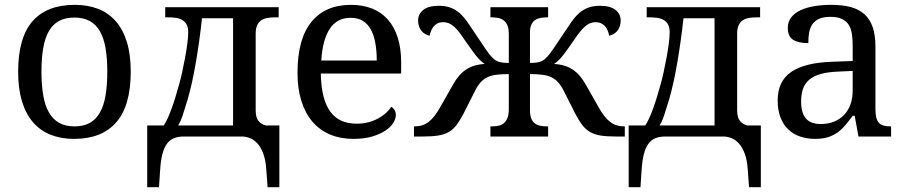

<svg xmlns="http://www.w3.org/2000/svg" viewBox="-20 -566 3757 796"><path d="M522 -269Q522 -127.9 462.2 -59.1Q402.3 9.8 287.1 9.8Q232.9 9.8 189.9 -7.3Q147 -24.4 116.9 -59.1Q86.9 -93.8 71 -146.2Q55.2 -198.7 55.2 -269Q55.2 -409.2 114.5 -477.5Q173.8 -545.9 290 -545.9Q344.2 -545.9 387.2 -529.1Q430.2 -512.2 460.2 -477.8Q490.2 -443.4 506.1 -391.4Q522 -339.4 522 -269ZM151.9 -269Q151.9 -213.4 159.2 -170.9Q166.5 -128.4 182.9 -99.9Q199.2 -71.3 225.3 -56.6Q251.5 -42 289.1 -42Q326.7 -42 352.5 -56.6Q378.4 -71.3 394.5 -99.9Q410.6 -128.4 417.7 -170.9Q424.8 -213.4 424.8 -269Q424.8 -324.7 417.5 -366.7Q410.2 -408.7 394 -436.8Q377.9 -464.8 351.8 -479Q325.7 -493.2 288.1 -493.2Q250.5 -493.2 224.6 -479Q198.7 -464.8 182.6 -436.8Q166.5 -408.7 159.2 -366.7Q151.9 -324.7 151.9 -269Z M659.2 -45.9Q674.8 -70.3 690.7 -113.5Q706.5 -156.7 723.1 -217.8Q729 -238.3 735.4 -267.3Q741.7 -296.4 747.3 -326.7Q752.9 -356.9 756.6 -385Q760.3 -413.1 760.3 -432.1Q760.3 -452.1 753.7 -464.1Q747.1 -476.1 735.8 -482.9Q724.6 -489.7 709.7 -491.9Q694.8 -494.1 678.2 -494.1H665V-536.1H1135.3V-494.1H1122.1Q1105.5 -494.1 1090.6 -491.9Q1075.7 -489.7 1064.5 -482.7Q1053.2 -475.6 1046.6 -462.2Q1040 -448.7 1040 -426.8V-108.9Q1040 -78.6 1051.8 -64.5Q1063.5 -50.3 1082 -45.9H1138.2V210H1089.4L1084 137.2Q1081.5 99.1 1072.3 73.2Q1063 47.4 1049.6 31.5Q1036.1 15.6 1020 8.3Q1003.9 1 987.3 0H741.2Q717.8 0 700.4 7.3Q683.1 14.6 671.4 31Q659.7 47.4 653.1 73.5Q646.5 99.6 644 137.2L639.2 210H590.3V-45.9ZM758.3 -154.8Q745.6 -112.3 736.8 -86.2Q728 -60.1 718.3 -45.9H946.3V-490.2H817.4Q812.5 -444.3 806.2 -398.7Q799.8 -353 792.5 -310.1Q785.2 -267.1 776.6 -227.8Q768.1 -188.5 758.3 -154.8Z M1433.1 -492.2Q1377.4 -492.2 1347.4 -447Q1317.4 -401.9 1312 -314.9H1542Q1542 -354.5 1536.1 -387.2Q1530.3 -419.9 1517.6 -443.4Q1504.9 -466.8 1484.1 -479.5Q1463.4 -492.2 1433.1 -492.2ZM1445.3 9.8Q1391.1 9.8 1347.9 -8.5Q1304.7 -26.9 1274.9 -62Q1245.1 -97.2 1229.2 -148.2Q1213.4 -199.2 1213.4 -264.2Q1213.4 -404.3 1271 -475.1Q1328.6 -545.9 1435.1 -545.9Q1483.4 -545.9 1522 -530.8Q1560.5 -515.6 1587.4 -485.6Q1614.3 -455.6 1628.7 -410.9Q1643.1 -366.2 1643.1 -307.1V-261.2H1310.1Q1311 -206.5 1321 -167.2Q1331.1 -127.9 1349.9 -102.5Q1368.7 -77.1 1396 -65.2Q1423.3 -53.2 1459 -53.2Q1484.9 -53.2 1507.1 -59.1Q1529.3 -64.9 1547.4 -74.7Q1565.4 -84.5 1579.3 -96.9Q1593.3 -109.4 1602.1 -123Q1608.9 -120.1 1615 -110.8Q1621.1 -101.6 1621.1 -88.9Q1621.1 -73.7 1610.4 -56.4Q1599.6 -39.1 1577.6 -24.4Q1555.7 -9.8 1522.7 0Q1489.7 9.8 1445.3 9.8Z M2089.4 -425.8Q2089.4 -447.8 2083.5 -461.2Q2077.6 -474.6 2067.6 -481.9Q2057.6 -489.3 2044.7 -491.7Q2031.7 -494.1 2017.6 -494.1H2013.2V-536.1H2252.4V-494.1H2249.5Q2235.4 -494.1 2222.2 -491.9Q2209 -489.7 2199 -483.2Q2189 -476.6 2183.1 -464.1Q2177.2 -451.7 2177.2 -431.2V-305.2Q2191.9 -305.2 2201.9 -306.4Q2211.9 -307.6 2219.5 -310.1Q2227.1 -312.5 2232.7 -316.4Q2238.3 -320.3 2244.1 -326.2Q2256.8 -337.9 2274.2 -363.8Q2291.5 -389.6 2317.4 -428.2Q2334.5 -454.6 2349.4 -475.6Q2364.3 -496.6 2380.6 -511.2Q2397 -525.9 2417.7 -533.9Q2438.5 -542 2467.3 -542Q2509.8 -542 2531.5 -525.1Q2553.2 -508.3 2553.2 -481Q2553.2 -467.3 2549.3 -456.3Q2545.4 -445.3 2538.8 -437.5Q2532.2 -429.7 2523.4 -424.8Q2514.6 -419.9 2505.4 -418Q2503.4 -429.2 2499.3 -439.5Q2495.1 -449.7 2488 -457.5Q2481 -465.3 2471.4 -469.7Q2461.9 -474.1 2449.2 -474.1Q2437 -474.1 2426 -469.5Q2415 -464.8 2404.3 -455.3Q2393.6 -445.8 2382.3 -431.4Q2371.1 -417 2358.4 -397.9Q2344.7 -378.4 2334 -363.3Q2323.2 -348.1 2314 -336.4Q2304.7 -324.7 2295.9 -316.2Q2287.1 -307.6 2277.3 -300.8Q2324.2 -298.3 2355.5 -276.9Q2386.7 -255.4 2409.2 -213.9L2461.4 -122.1Q2484.4 -80.1 2509 -61Q2533.7 -42 2567.4 -42H2570.3V0H2535.2Q2497.1 0 2471.4 -3.9Q2445.8 -7.8 2427.2 -18.3Q2408.7 -28.8 2394.5 -47.1Q2380.4 -65.4 2365.2 -94.2L2316.4 -190.9Q2305.2 -212.9 2292.7 -226.1Q2280.3 -239.3 2264.2 -246.6Q2248 -253.9 2227.1 -256.3Q2206.1 -258.8 2177.2 -258.8V-108.9Q2177.2 -86.9 2183.1 -73.5Q2189 -60.1 2199 -53.2Q2209 -46.4 2222.2 -44.2Q2235.4 -42 2249.5 -42H2252.4V0H2013.2V-42H2017.6Q2032.2 -42 2045.2 -44.4Q2058.1 -46.9 2067.9 -54.4Q2077.6 -62 2083.5 -76.2Q2089.4 -90.3 2089.4 -113.8V-258.8Q2061 -258.8 2039.8 -256.3Q2018.6 -253.9 2002.4 -246.6Q1986.3 -239.3 1973.9 -226.1Q1961.4 -212.9 1950.2 -190.9L1901.4 -94.2Q1886.2 -65.4 1872.3 -47.1Q1858.4 -28.8 1839.8 -18.3Q1821.3 -7.8 1795.4 -3.9Q1769.5 0 1731.4 0H1696.3V-42H1699.2Q1732.9 -42 1757.6 -61Q1782.2 -80.1 1805.2 -122.1L1857.4 -213.9Q1879.9 -255.4 1911.1 -276.9Q1942.4 -298.3 1989.3 -300.8Q1979.5 -307.6 1970.7 -316.2Q1961.9 -324.7 1952.6 -336.4Q1943.4 -348.1 1932.6 -363.3Q1921.9 -378.4 1908.2 -397.9Q1895.5 -417 1884.5 -431.4Q1873.5 -445.8 1862.8 -455.3Q1852.1 -464.8 1841.1 -469.5Q1830.1 -474.1 1817.4 -474.1Q1805.2 -474.1 1795.4 -469.7Q1785.6 -465.3 1778.8 -457.5Q1772 -449.7 1767.6 -439.5Q1763.2 -429.2 1761.2 -418Q1752 -419.9 1743.2 -424.8Q1734.4 -429.7 1727.8 -437.5Q1721.2 -445.3 1717.3 -456.3Q1713.4 -467.3 1713.4 -481Q1713.4 -508.3 1735.1 -525.1Q1756.8 -542 1799.3 -542Q1828.1 -542 1848.9 -533.9Q1869.6 -525.9 1886 -511.2Q1902.3 -496.6 1917.2 -475.6Q1932.1 -454.6 1949.2 -428.2Q1975.1 -389.6 1992.4 -363.8Q2009.8 -337.9 2022.5 -326.2Q2028.3 -320.3 2034.2 -316.4Q2040 -312.5 2047.4 -310.1Q2054.7 -307.6 2064.7 -306.4Q2074.7 -305.2 2089.4 -305.2Z M2655.3 -45.9Q2670.9 -70.3 2686.8 -113.5Q2702.6 -156.7 2719.2 -217.8Q2725.1 -238.3 2731.4 -267.3Q2737.8 -296.4 2743.4 -326.7Q2749 -356.9 2752.7 -385Q2756.3 -413.1 2756.3 -432.1Q2756.3 -452.1 2749.8 -464.1Q2743.2 -476.1 2731.9 -482.9Q2720.7 -489.7 2705.8 -491.9Q2690.9 -494.1 2674.3 -494.1H2661.1V-536.1H3131.3V-494.1H3118.2Q3101.6 -494.1 3086.7 -491.9Q3071.8 -489.7 3060.5 -482.7Q3049.3 -475.6 3042.7 -462.2Q3036.1 -448.7 3036.1 -426.8V-108.9Q3036.1 -78.6 3047.9 -64.5Q3059.6 -50.3 3078.1 -45.9H3134.3V210H3085.4L3080.1 137.2Q3077.6 99.1 3068.4 73.2Q3059.1 47.4 3045.7 31.5Q3032.2 15.6 3016.1 8.3Q3000 1 2983.4 0H2737.3Q2713.9 0 2696.5 7.3Q2679.2 14.6 2667.5 31Q2655.8 47.4 2649.2 73.5Q2642.6 99.6 2640.1 137.2L2635.3 210H2586.4V-45.9ZM2754.4 -154.8Q2741.7 -112.3 2732.9 -86.2Q2724.1 -60.1 2714.4 -45.9H2942.4V-490.2H2813.5Q2808.6 -444.3 2802.2 -398.7Q2795.9 -353 2788.6 -310.1Q2781.2 -267.1 2772.7 -227.8Q2764.2 -188.5 2754.4 -154.8Z M3301.3 -145Q3301.3 -98.1 3321 -75Q3340.8 -51.8 3382.3 -51.8Q3412.6 -51.8 3437.3 -61.5Q3461.9 -71.3 3479.2 -89.4Q3496.6 -107.4 3505.9 -133.3Q3515.1 -159.2 3515.1 -190.9V-272L3451.2 -269Q3408.7 -267.1 3380.1 -258.5Q3351.6 -250 3334 -234.6Q3316.4 -219.2 3308.8 -196.8Q3301.3 -174.3 3301.3 -145ZM3422.4 -496.1Q3393.6 -496.1 3375.7 -488Q3357.9 -480 3347.9 -465.3Q3337.9 -450.7 3334.5 -430.7Q3331.1 -410.6 3331.1 -387.2Q3289.6 -387.2 3267.8 -401.4Q3246.1 -415.5 3246.1 -450.2Q3246.1 -476.1 3260.3 -494.1Q3274.4 -512.2 3299.1 -523.7Q3323.7 -535.2 3356.4 -540.5Q3389.2 -545.9 3426.3 -545.9Q3472.2 -545.9 3506.3 -536.9Q3540.5 -527.8 3563.5 -507.3Q3586.4 -486.8 3597.9 -453.9Q3609.4 -420.9 3609.4 -373V-113.8Q3609.4 -92.8 3612.8 -79.1Q3616.2 -65.4 3623.5 -57.1Q3630.9 -48.8 3642.8 -45.4Q3654.8 -42 3671.4 -42H3674.3V0H3539.1L3523.4 -85.9H3515.1Q3499.5 -64.9 3484.9 -47.4Q3470.2 -29.8 3452.6 -17.1Q3435.1 -4.4 3412.8 2.7Q3390.6 9.8 3359.4 9.8Q3326.2 9.8 3297.6 0.2Q3269 -9.3 3248.3 -29.1Q3227.5 -48.8 3215.8 -78.9Q3204.1 -108.9 3204.1 -149.9Q3204.1 -229.5 3260.7 -268.1Q3317.4 -306.6 3432.1 -310.1L3515.1 -313V-373Q3515.1 -399.9 3512.2 -422.6Q3509.3 -445.3 3499.5 -461.7Q3489.7 -478 3471.4 -487.1Q3453.1 -496.1 3422.4 -496.1Z"/></svg>

Font: Droid Serif
Style: Regular
Weight: 400
Designer: Monotype Design team
Foundry: Monotype Imaging Inc.
Version: Version 1.03